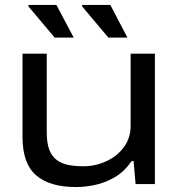

<svg xmlns="http://www.w3.org/2000/svg" viewBox="-20 -744 723 776"><path d="M287 12Q181 12 126 -35.5Q71 -83 71 -190V-527H169V-208Q169 -165 179.5 -138Q190 -111 210.5 -96.5Q231 -82 258 -77Q285 -72 317 -72Q365 -72 409 -92Q453 -112 480.5 -149Q508 -186 508 -236V-527H606V0H528L520 -93H512Q483 -51 445 -28.5Q407 -6 366 3Q325 12 287 12ZM418 -592 312 -718V-724H426L495 -592ZM201 -592 95 -718V-724H208L278 -592Z"/></svg>

Font: Archivo Expanded
Style: Regular
Weight: 400
Width: 7
Designer: Hector Gatti
Foundry: Omnibus-Type
Version: Version 2.001